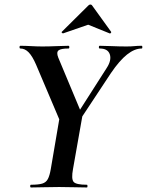

<svg xmlns="http://www.w3.org/2000/svg" viewBox="-20 -827 648 847"><path d="M311 -265 294 -282 450 -526Q473 -561 464.5 -587Q456 -613 420 -613Q416 -613 416 -619Q416 -625 420 -625Q443 -625 474.5 -623.5Q506 -622 538 -622Q559 -622 572.5 -623.5Q586 -625 605 -625Q608 -625 608 -619Q608 -613 605 -613Q574 -613 540.5 -586.5Q507 -560 469 -504ZM117 0Q113 0 113 -6Q113 -12 117 -12Q149 -12 166 -17Q183 -22 191 -37Q199 -52 204 -81L243 -310L344 -319L302 -81Q294 -38 304.5 -25Q315 -12 363 -12Q366 -12 366 -6Q366 0 363 0Q338 0 307.5 -1Q277 -2 241 -2Q204 -2 173 -1Q142 0 117 0ZM254 -271 139 -542Q123 -579 106.5 -596Q90 -613 70 -613Q66 -613 66 -619Q66 -625 70 -625Q92 -625 118 -623.5Q144 -622 167 -622Q196 -622 229.5 -623.5Q263 -625 282 -625Q286 -625 286 -619Q286 -613 282 -613Q248 -613 238 -604.5Q228 -596 237 -573L344 -317ZM259 -680Q257 -679 253.5 -682Q250 -685 253 -687L369 -802Q373 -807 378.5 -807Q384 -807 387 -802L470 -687Q472 -685 469 -681.5Q466 -678 463 -680L369 -718Z"/></svg>

Font: Cormorant Light
Style: Italic
Weight: 300
Italic angle: -10°
Designer: Christian Thalmann (Catharsis Fonts)
Foundry: Catharsis Fonts
Version: Version 4.000